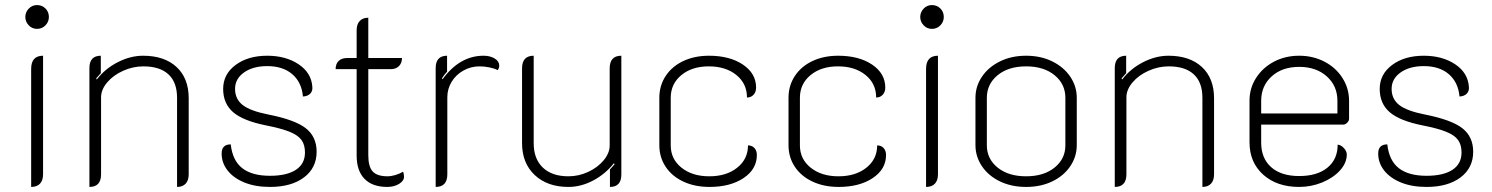

<svg xmlns="http://www.w3.org/2000/svg" viewBox="-20 -729 5891 758"><path d="M80 -662Q80 -681 93.5 -695Q107 -709 126 -709Q146 -709 159.5 -695.5Q173 -682 173 -662Q173 -643 159.5 -629Q146 -615 126 -615Q107 -615 93.5 -629Q80 -643 80 -662ZM103 -457Q103 -509 150 -509V-41Q150 -17 138 -4Q126 9 103 9Z M333 -460Q333 -509 378 -509V-440L360 -420L362 -415Q395 -458 445 -483.5Q495 -509 545 -509Q629 -509 677 -464.5Q725 -420 725 -341V-41Q725 -17 713 -4Q701 9 679 9V-343Q679 -404 645 -435.5Q611 -467 546 -467Q505 -467 466 -449.5Q427 -432 403 -403.5Q379 -375 379 -345V-41Q379 9 333 9Z M855 -123Q855 -159 891 -159Q898 -95 936.5 -65Q975 -35 1046 -35Q1112 -35 1148 -58.5Q1184 -82 1184 -127Q1184 -157 1170.5 -176Q1157 -195 1124 -208.5Q1091 -222 1030 -234Q940 -252 900.5 -286Q861 -320 861 -378Q861 -436 910 -472.5Q959 -509 1035 -509Q1108 -509 1158.5 -475.5Q1209 -442 1213 -387Q1215 -370 1205 -359.5Q1195 -349 1176 -348Q1171 -404 1134 -436Q1097 -468 1035 -468Q979 -468 943.5 -443Q908 -418 908 -378Q908 -338 938 -314.5Q968 -291 1039 -277Q1145 -256 1187.5 -222.5Q1230 -189 1230 -130Q1230 -66 1180 -28.5Q1130 9 1046 9Q988 9 945 -8.5Q902 -26 878.5 -56Q855 -86 855 -123Z M1388 -115V-456H1305Q1305 -477 1317 -488.5Q1329 -500 1351 -500H1388V-609Q1388 -633 1400 -646Q1412 -659 1434 -659V-500H1567Q1567 -480 1555 -468Q1543 -456 1523 -456H1434V-116Q1434 -71 1451.5 -52Q1469 -33 1510 -33Q1524 -33 1541 -38Q1558 -43 1571 -51Q1575 -44 1575 -31Q1575 -15 1555.5 -3Q1536 9 1509 9Q1450 9 1419 -23Q1388 -55 1388 -115Z M1746 -345V-41Q1746 9 1700 9V-460Q1700 -509 1745 -509V-446Q1732 -432 1725 -420L1727 -416Q1795 -509 1889 -509Q1915 -509 1933 -498Q1951 -487 1951 -470Q1951 -461 1945 -452Q1932 -459 1912 -463Q1892 -467 1873 -467Q1839 -467 1809.5 -450.5Q1780 -434 1763 -406Q1746 -378 1746 -345Z M2433 -40Q2433 9 2388 9V-60L2406 -80L2404 -85Q2370 -42 2322 -16.5Q2274 9 2224 9Q2141 9 2091 -38Q2041 -85 2041 -164V-459Q2041 -509 2087 -509V-163Q2087 -102 2123 -67.5Q2159 -33 2224 -33Q2265 -33 2302.5 -50.5Q2340 -68 2363.5 -96.5Q2387 -125 2387 -155V-459Q2387 -509 2433 -509Z M2583 -156V-343Q2583 -391 2608 -429Q2633 -467 2677.5 -488Q2722 -509 2779 -509Q2861 -509 2913 -474Q2965 -439 2965 -383Q2965 -366 2955 -355Q2945 -344 2929 -344Q2929 -399 2887 -433Q2845 -467 2778 -467Q2712 -467 2670 -432.5Q2628 -398 2628 -343V-155Q2628 -101 2670.5 -67Q2713 -33 2780 -33Q2848 -33 2890.5 -67Q2933 -101 2933 -155Q2949 -155 2958.5 -144.5Q2968 -134 2968 -117Q2968 -61 2915.5 -26Q2863 9 2781 9Q2723 9 2678 -12Q2633 -33 2608 -70.5Q2583 -108 2583 -156Z M3093 -156V-343Q3093 -391 3118 -429Q3143 -467 3187.5 -488Q3232 -509 3289 -509Q3371 -509 3423 -474Q3475 -439 3475 -383Q3475 -366 3465 -355Q3455 -344 3439 -344Q3439 -399 3397 -433Q3355 -467 3288 -467Q3222 -467 3180 -432.5Q3138 -398 3138 -343V-155Q3138 -101 3180.5 -67Q3223 -33 3290 -33Q3358 -33 3400.5 -67Q3443 -101 3443 -155Q3459 -155 3468.5 -144.5Q3478 -134 3478 -117Q3478 -61 3425.5 -26Q3373 9 3291 9Q3233 9 3188 -12Q3143 -33 3118 -70.5Q3093 -108 3093 -156Z M3613 -662Q3613 -681 3626.5 -695Q3640 -709 3659 -709Q3679 -709 3692.5 -695.5Q3706 -682 3706 -662Q3706 -643 3692.5 -629Q3679 -615 3659 -615Q3640 -615 3626.5 -629Q3613 -643 3613 -662ZM3636 -457Q3636 -509 3683 -509V-41Q3683 -17 3671 -4Q3659 9 3636 9Z M3831 -156V-343Q3831 -388 3856.5 -426Q3882 -464 3927.5 -486.5Q3973 -509 4031 -509Q4089 -509 4134.5 -486.5Q4180 -464 4205.5 -426Q4231 -388 4231 -343V-156Q4231 -111 4205.5 -73Q4180 -35 4134.5 -13Q4089 9 4031 9Q3973 9 3927.5 -13Q3882 -35 3856.5 -73Q3831 -111 3831 -156ZM4186 -155V-343Q4186 -397 4143.5 -432Q4101 -467 4031 -467Q3961 -467 3918.5 -432Q3876 -397 3876 -343V-155Q3876 -102 3918.5 -67.5Q3961 -33 4031 -33Q4101 -33 4143.5 -67.5Q4186 -102 4186 -155Z M4381 -460Q4381 -509 4426 -509V-440L4408 -420L4410 -415Q4443 -458 4493 -483.5Q4543 -509 4593 -509Q4677 -509 4725 -464.5Q4773 -420 4773 -341V-41Q4773 -17 4761 -4Q4749 9 4727 9V-343Q4727 -404 4693 -435.5Q4659 -467 4594 -467Q4553 -467 4514 -449.5Q4475 -432 4451 -403.5Q4427 -375 4427 -345V-41Q4427 9 4381 9Z M4913 -167V-332Q4913 -381 4939 -421.5Q4965 -462 5009.5 -485.5Q5054 -509 5109 -509Q5164 -509 5209 -485.5Q5254 -462 5280 -421Q5306 -380 5306 -331V-260Q5306 -252 5298.5 -244.5Q5291 -237 5283 -237H4959V-166Q4959 -104 4998.5 -69Q5038 -34 5109 -34Q5180 -34 5220.5 -67Q5261 -100 5261 -158Q5274 -157 5285.5 -144.5Q5297 -132 5297 -119Q5297 -86 5270.5 -56.5Q5244 -27 5200.5 -9Q5157 9 5109 9Q5021 9 4967 -39.5Q4913 -88 4913 -167ZM5260 -281V-331Q5260 -390 5218 -427.5Q5176 -465 5109 -465Q5042 -465 5000.5 -427.5Q4959 -390 4959 -331V-281Z M5421 -123Q5421 -159 5457 -159Q5464 -95 5502.5 -65Q5541 -35 5612 -35Q5678 -35 5714 -58.5Q5750 -82 5750 -127Q5750 -157 5736.5 -176Q5723 -195 5690 -208.5Q5657 -222 5596 -234Q5506 -252 5466.5 -286Q5427 -320 5427 -378Q5427 -436 5476 -472.5Q5525 -509 5601 -509Q5674 -509 5724.5 -475.5Q5775 -442 5779 -387Q5781 -370 5771 -359.5Q5761 -349 5742 -348Q5737 -404 5700 -436Q5663 -468 5601 -468Q5545 -468 5509.5 -443Q5474 -418 5474 -378Q5474 -338 5504 -314.5Q5534 -291 5605 -277Q5711 -256 5753.5 -222.5Q5796 -189 5796 -130Q5796 -66 5746 -28.5Q5696 9 5612 9Q5554 9 5511 -8.5Q5468 -26 5444.5 -56Q5421 -86 5421 -123Z"/></svg>

Font: K2D Thin
Style: Regular
Weight: 100
Designer: Katatrad Aksorn Co.,Ltd.
Foundry: Cadson Demak Co.,Ltd.
Version: Version 1.000; ttfautohint (v1.6)